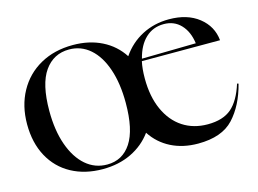

<svg xmlns="http://www.w3.org/2000/svg" viewBox="-78 -659 1086 809"><g transform="rotate(-15 464.5 -254.0)"><path d="M20 -250Q20 -330 54 -392Q88 -454 149.5 -488.5Q211 -523 292 -523Q363 -523 418 -495.5Q473 -468 506 -417Q541 -468 594 -495.5Q647 -523 711 -523Q791 -523 841 -483.5Q891 -444 897 -382H556Q549 -351 549 -308Q549 -229 575 -171.5Q601 -114 647.5 -83.5Q694 -53 756 -53Q823 -53 860 -85Q897 -117 919 -187L925 -185Q902 -95 851 -40Q800 15 696 15Q630 15 578.5 -11Q527 -37 495 -86Q460 -38 405 -11.5Q350 15 280 15Q203 15 144 -17Q85 -49 52.5 -109Q20 -169 20 -250ZM303 1Q370 1 407.5 -56Q445 -113 445 -230Q445 -315 423.5 -378Q402 -441 363 -475Q324 -509 272 -509Q204 -509 164.5 -453Q125 -397 125 -280Q125 -195 147.5 -131.5Q170 -68 210 -33.5Q250 1 303 1ZM795 -396Q788 -448 759 -478.5Q730 -509 685 -509Q638 -509 605.5 -478.5Q573 -448 559 -392Z"/></g></svg>

Font: Nyght Serif
Style: Regular
Weight: 400
Designer: Maksym Kobuzan
Version: Version 0.410;July 4, 2025;FontCreator 15.0.0.2958 64-bit